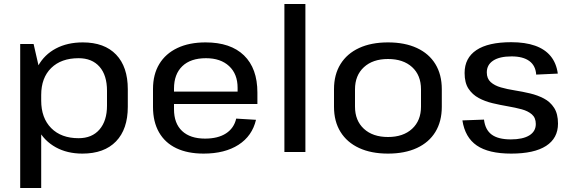

<svg xmlns="http://www.w3.org/2000/svg" viewBox="-20 -760 2853 960"><path d="M392 8Q316 8 259 -23.5Q202 -55 170.5 -112.5Q139 -170 139 -248V-297Q139 -374 170.5 -430.5Q202 -487 259.5 -517.5Q317 -548 394 -548Q502 -548 560.5 -487Q619 -426 619 -314V-226Q619 -114 560 -53Q501 8 392 8ZM81 -540H148L186 -374V180H81ZM373 -69Q440 -69 477.5 -112.5Q515 -156 515 -232V-306Q515 -384 477.5 -426.5Q440 -469 373 -469Q286 -469 236 -420Q186 -371 186 -285V-257Q186 -170 236 -119.5Q286 -69 373 -69Z M998 8Q918 8 861.5 -19Q805 -46 775 -98.5Q745 -151 745 -225V-315Q745 -388 776.5 -440Q808 -492 867 -520Q926 -548 1008 -548Q1133 -548 1200 -483Q1267 -418 1267 -297V-240H830V-302H1183L1168 -278V-321Q1168 -390 1125.5 -429.5Q1083 -469 1010 -469Q933 -469 891.5 -429Q850 -389 850 -317V-214Q850 -143 890.5 -105Q931 -67 1005 -67Q1070 -67 1110 -93Q1150 -119 1161 -167L1260 -161Q1241 -80 1172.5 -36Q1104 8 998 8Z M1507 -740V0H1402V-740Z M1920 8Q1836 8 1775.5 -20Q1715 -48 1682.5 -100.5Q1650 -153 1650 -226V-314Q1650 -387 1682.5 -439.5Q1715 -492 1775.5 -520Q1836 -548 1920 -548Q2004 -548 2064.5 -520Q2125 -492 2157 -439.5Q2189 -387 2189 -314V-226Q2189 -153 2157 -100.5Q2125 -48 2064.5 -20Q2004 8 1920 8ZM1920 -75Q1996 -75 2040.5 -116Q2085 -157 2085 -227V-313Q2085 -384 2040.5 -424.5Q1996 -465 1920 -465Q1844 -465 1799.5 -424Q1755 -383 1755 -313V-227Q1755 -157 1799.5 -116Q1844 -75 1920 -75Z M2536 8Q2423 8 2364 -32.5Q2305 -73 2292 -158L2400 -162Q2406 -111 2438.5 -87Q2471 -63 2534 -63Q2594 -63 2626.5 -83Q2659 -103 2659 -140Q2659 -171 2639.5 -188Q2620 -205 2588.5 -213.5Q2557 -222 2519 -228.5Q2481 -235 2443 -244Q2405 -253 2373.5 -270Q2342 -287 2322.5 -316.5Q2303 -346 2303 -395Q2303 -470 2362 -509.5Q2421 -549 2536 -549Q2606 -549 2655.5 -531.5Q2705 -514 2733.5 -479Q2762 -444 2769 -392L2661 -387Q2658 -432 2626.5 -455Q2595 -478 2538 -478Q2478 -478 2446 -457Q2414 -436 2414 -398Q2414 -367 2433.5 -349.5Q2453 -332 2484.5 -323Q2516 -314 2554 -308Q2592 -302 2630 -293Q2668 -284 2699.5 -267.5Q2731 -251 2750.5 -221Q2770 -191 2770 -142Q2770 -69 2710.5 -30.5Q2651 8 2536 8Z"/></svg>

Font: Pathway Extreme 8pt Thin 12pt Medium
Style: Regular
Weight: 500
Version: Version 1.001;gftools[0.9.26]